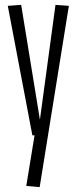

<svg xmlns="http://www.w3.org/2000/svg" viewBox="-20 -556 316 789"><path d="M88 208 122 0H113L12 -532L67 -536L144 -64L208 -536L263 -532L143 213Z"/></svg>

Font: Georama ExtraCondensed Light
Style: Regular
Weight: 300
Width: 2
Designer: Jean-Baptiste Levee
Foundry: Production Type
Version: Version 1.000